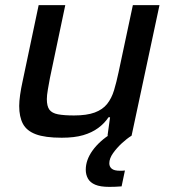

<svg xmlns="http://www.w3.org/2000/svg" viewBox="-20 -530 668 750"><path d="M221 8Q156 8 120 -5.5Q84 -19 69.5 -46.5Q55 -74 55 -116Q55 -134 58.5 -159Q62 -184 68 -211L131 -510H235L175 -225Q171 -204 167 -180.5Q163 -157 163 -143Q163 -115 173 -101.5Q183 -88 206.5 -83.5Q230 -79 269 -79Q319 -79 350 -90.5Q381 -102 398.5 -124Q416 -146 425.5 -177.5Q435 -209 443 -247L499 -510H603L494 0H400L410 -72H404Q388 -48 363.5 -30Q339 -12 305 -2Q271 8 221 8ZM407 200Q372 200 352 191.5Q332 183 323.5 167.5Q315 152 315 133Q315 95 341.5 58Q368 21 417 -10L494 0Q476 11 456 29.5Q436 48 421.5 68.5Q407 89 407 108Q407 121 416.5 129Q426 137 449 137Q452 137 456.5 137Q461 137 468 136L455 198Q443 199 431 199.5Q419 200 407 200Z"/></svg>

Font: Saira SemiExpanded Medium
Style: Italic
Weight: 500
Width: 6
Italic angle: -12°
Designer: Hector Gatti with collaboration of the Omnibus-Type team
Foundry: Omnibus-Type
Version: Version 1.101